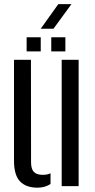

<svg xmlns="http://www.w3.org/2000/svg" viewBox="-20 -884 450 912"><path d="M46.5 -120V-600H127L127.5 -113.5Q127.5 -81.5 140.8 -67.5Q154 -53.5 184 -53.5Q204.5 -53.5 220 -61V-10Q193.5 7.5 158 7.5Q103.5 7.5 75 -22.5Q46.5 -52.5 46.5 -120ZM273 0V-600H353.5V0ZM223.5 -640V-707H290.5V-640ZM106.5 -640V-707H173.5V-640ZM173.5 -747.5 257 -864.5H319.5L234 -747.5Z"/></svg>

Font: Big Shoulders Stencil Text Thin
Style: Regular
Weight: 400
Version: Version 2.001